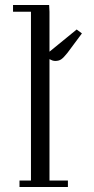

<svg xmlns="http://www.w3.org/2000/svg" viewBox="-20 -749 376 769"><path d="M32.2 -702.1V-729H176.8L178.2 -702.1V-542L287.1 -630.9L308.1 -615.2L250 -537.1Q234.9 -518.1 225.3 -511.5Q215.8 -504.9 201.2 -504.9Q195.8 -504.9 189.9 -506.8Q184.1 -508.8 181.2 -510.7L178.2 -512.2V-25.9H252V0H58.1V-25.9H104V-702.1Z"/></svg>

Font: Dehuti
Style: Book
Weight: 400
Version: Version 1.2